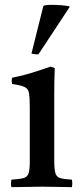

<svg xmlns="http://www.w3.org/2000/svg" viewBox="-20 -772 338 793"><path d="M277 1Q249 1 220 0Q191 -1 156 -1Q124 -1 90.5 0Q57 1 27 1Q24 -15 27 -30Q61 -32 77 -36.5Q93 -41 98 -56Q103 -71 103 -104V-328Q103 -367 100 -386Q97 -405 82 -412.5Q67 -420 30 -425Q27 -439 30 -451Q72 -459 112 -471.5Q152 -484 189 -497L206 -491Q205 -460 204.5 -433Q204 -406 204 -382V-114Q204 -75 208.5 -58Q213 -41 228.5 -36.5Q244 -32 277 -30Q280 -15 277 1ZM267 -746V-742L139 -548Q134 -547 125 -548Q116 -549 110 -551L159 -747Q164 -752 193 -752Q233 -752 267 -746Z"/></svg>

Font: Tiro Devanagari Marathi
Style: Regular
Weight: 400
Designer: Devanagari: John Hudson & Fiona Ross. Latin: John Hudson.
Foundry: Tiro Typeworks Ltd.
Version: Version 1.52